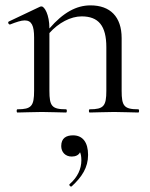

<svg xmlns="http://www.w3.org/2000/svg" viewBox="-20 -419 557 715"><path d="M314 0C337 0 370 -2 405 -2C439 -2 472 0 495 0C499 0 499 -12 495 -12C442 -12 433 -24 433 -81V-277C433 -357 390 -399 317 -399C264 -399 215 -372 164 -313C164 -366 145 -395 135 -395C133 -395 131 -395 129 -394L13 -339C7 -336 13 -326 18 -328C41 -337 59 -343 72 -343C98 -343 107 -323 107 -279V-81C107 -24 97 -12 45 -12C41 -12 41 0 45 0C68 0 101 -2 136 -2C170 -2 203 0 226 0C230 0 230 -12 226 -12C173 -12 164 -24 164 -81V-296C198 -334 243 -358 284 -358C347 -358 376 -323 376 -243V-81C376 -24 366 -12 314 -12C310 -12 310 0 314 0ZM247 275C285 240 308 205 308 158C308 111 288 85 252 85C227 85 208 95 208 125C208 147 223 164 247 164C261 164 273 159 278 148C281 154 283 164 283 178C283 210 269 241 239 267C236 270 242 278 247 275Z"/></svg>

Font: Cormorant Garamond
Style: Regular
Weight: 400
Designer: Christian Thalmann (Catharsis Fonts)
Foundry: Catharsis Fonts
Version: Version 4.002;Glyphs 3.4 (3410)